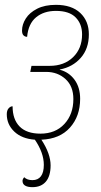

<svg xmlns="http://www.w3.org/2000/svg" viewBox="-20 -567 416 793"><path d="M73 180Q73 173 80 165Q92 177 114 177Q137 177 149 161Q161 145 161 114Q161 64 124 10Q70 6 39 -23.5Q8 -53 8 -95Q8 -111 15.5 -119.5Q23 -128 32 -128Q32 -74 61 -44.5Q90 -15 147 -15Q209 -15 246 -55Q283 -95 283 -158Q283 -211 250.5 -240.5Q218 -270 171 -270H105L110 -295H185Q245 -295 282 -331Q319 -367 319 -425Q319 -468 292.5 -495Q266 -522 211 -522Q161 -522 129 -495.5Q97 -469 92 -415Q83 -415 77 -421Q71 -427 71 -441Q71 -466 86.5 -490.5Q102 -515 133.5 -531Q165 -547 211 -547Q276 -547 311.5 -513.5Q347 -480 347 -425Q347 -366 313.5 -328Q280 -290 227 -280V-279Q265 -269 288 -237.5Q311 -206 311 -159Q311 -87 269 -40Q227 7 151 10Q189 68 189 116Q189 160 169.5 183Q150 206 114 206Q94 206 83.5 199.5Q73 193 73 180Z"/></svg>

Font: Noto Serif NarrowThin
Style: Italic
Weight: 250
Width: 4
Italic angle: -12°
Designer: Monotype Design Team
Foundry: Monotype Imaging Inc.
Version: Version 1.001